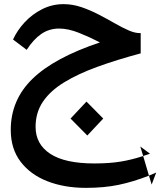

<svg xmlns="http://www.w3.org/2000/svg" viewBox="-20 -449 775 928"><path d="M395 459Q291 459 209 427Q127 395 79.5 332.5Q32 270 32 179Q32 34 137 -68Q242 -170 463 -244Q415 -269 362.5 -290Q310 -311 266 -311Q217 -311 179 -284.5Q141 -258 109 -208L43 -258Q63 -302 99 -341Q135 -380 183.5 -404.5Q232 -429 287 -429Q331 -429 373.5 -414.5Q416 -400 456.5 -379Q497 -358 533.5 -337Q570 -316 602 -302Q634 -288 660 -289V-191Q544 -160 450.5 -126Q357 -92 290 -51Q223 -10 187.5 42.5Q152 95 152 164Q152 248 223 294.5Q294 341 436 341Q509 341 563.5 332Q618 323 672 305L658 259L705 294Q688 300 672 305L700 400Q623 430 553 444.5Q483 459 395 459ZM735 385 713 443 700 400Q717 393 735 385ZM402 206 321 124 398 42 479 124Z"/></svg>

Font: Lexend SemiBold
Style: Regular
Weight: 600
Designer: Bonnie Shaver-Troup, Thomas Jockin
Foundry: Lexend
Version: Version 1.005; ttfautohint (v1.8.3)